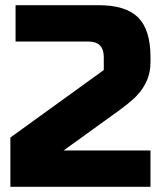

<svg xmlns="http://www.w3.org/2000/svg" viewBox="-20 -720 630 740"><path d="M560 -480Q560 -395 488 -333Q466 -314 440 -295L225 -140H560V0H20V-190L380 -450V-500Q380 -560 320 -560H40V-700H360Q465 -700 512.5 -652.5Q560 -605 560 -500Z"/></svg>

Font: Russo One
Style: Regular
Weight: 400
Designer: Jovanny lemonad
Foundry: Jovanny Lemonad
Version: Version 1.001